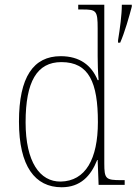

<svg xmlns="http://www.w3.org/2000/svg" viewBox="-20 -780 576 810"><path d="M478 -610V-600H487C506 -643 525 -710 536 -752V-760H494C494 -718 486 -659 478 -610ZM240 10C319 10 363 -37 390 -105H392L396 0H506V-20H492C426 -20 420 -25 420 -91V-760H310V-740H327C386 -740 392 -736 392 -660V-543C392 -513 393 -477 396 -442H392C366 -505 316 -543 236 -543C121 -543 60 -455 60 -267C60 -78 128 10 240 10ZM236 -14C148 -13 88 -97 88 -264C88 -436 136 -518 239 -518C356 -518 393 -431 393 -265C393 -109 341 -16 236 -14Z"/></svg>

Font: Noto Serif SemiCondensed Thin
Style: Regular
Weight: 100
Width: 4
Designer: Monotype Design Team
Foundry: Monotype Imaging Inc.
Version: Version 2.015